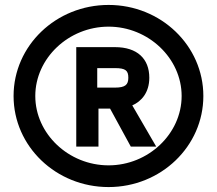

<svg xmlns="http://www.w3.org/2000/svg" viewBox="-20 -735 879 778"><path d="M420 23C632 23 804 -142 804 -346C804 -550 632 -715 420 -715C207 -715 35 -550 35 -346C35 -142 207 23 420 23ZM420 -65C258 -65 123 -193 123 -346C123 -499 258 -627 420 -627C581 -627 716 -499 716 -346C716 -193 581 -65 420 -65ZM374 -380V-459H446C489 -459 500 -449 500 -420C500 -392 488 -380 446 -380ZM289 -141H379V-295H426L510 -141H613L516 -308C553 -324 585 -360 585 -420C585 -497 536 -544 446 -544H289Z"/></svg>

Font: FREAK Grotesk Next
Style: Bold
Weight: 700
Width: 3
Designer: La Scuola Open Source
Foundry: La Scuola Open Source
Version: Version 1.000;PS 1.0;hotconv 1.0.72;makeotf.lib2.5.5900